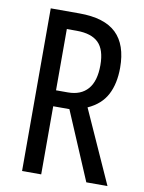

<svg xmlns="http://www.w3.org/2000/svg" viewBox="-82 -772 624 830"><g transform="rotate(10 230.5 -357.0)"><path d="M199 -714Q309 -714 361 -664Q413 -614 413 -513Q413 -443 387.5 -394.5Q362 -346 304 -320L448 0H355L228 -299H157V0H73V-714ZM200 -638H157V-369H209Q266 -369 296.5 -404Q327 -439 327 -509Q327 -577 296 -607.5Q265 -638 200 -638Z"/></g></svg>

Font: Noto Sans Bengali UI ExtraCondensed
Style: Regular
Weight: 400
Width: 2
Designer: Jelle Bosma - Monotype Design Team
Foundry: Monotype Imaging Inc.
Version: Version 2.003; ttfautohint (v1.8.4.7-5d5b)